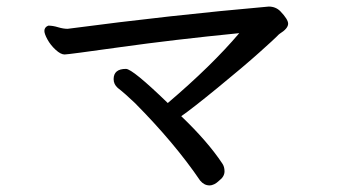

<svg xmlns="http://www.w3.org/2000/svg" viewBox="-20 -602 1040 585"><path d="M618.2 -37.1Q602.1 -37.1 589.8 -51.8Q512.2 -166 391.1 -288.1Q359.9 -317.9 338.9 -334Q326.2 -345.2 326.2 -360.8Q326.2 -392.1 363.8 -392.1Q383.8 -392.1 491.2 -288.1Q625 -401.9 709 -501Q507.8 -481 347.4 -458.5Q187 -436 176.8 -436Q165 -436 149.4 -450.4Q133.8 -464.8 124.5 -481.9Q115.2 -499 115.2 -507.8Q115.2 -519 127 -523.9Q141.1 -523.9 157 -519Q172.9 -514.2 186 -514.2Q503.9 -556.2 798.8 -582Q819.8 -582 834 -567.9Q857.9 -543 857.9 -529.8Q857.9 -515.1 832 -499Q829.1 -497.1 823.5 -491Q817.9 -484.9 770.5 -442.4Q723.1 -399.9 643.1 -334.5Q563 -269 532.2 -248Q612.8 -170.9 657.2 -104Q664.1 -94.2 664.1 -80.1Q664.1 -64 647.9 -51.8Q632.8 -37.1 618.2 -37.1Z"/></svg>

Font: LXGW WenKai Mono GB Screen
Style: Regular
Weight: 400
Monospace: yes
Designer: LXGW / Fontworks Inc.
Foundry: LXGW / Fontworks Inc.
Version: Version 1.510;January 18,2025